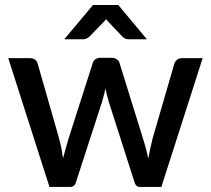

<svg xmlns="http://www.w3.org/2000/svg" viewBox="-20 -740 834 760"><path d="M701.2 -509.8H782.2L618.7 0H533.2Q518.1 0 512.2 -19.5L410.6 -336.9Q403.8 -361.3 403.3 -363.8Q400.4 -375 397.5 -390.6Q393.1 -368.2 383.8 -336.4L280.8 -19.5Q275.9 0 257.3 0H175.8L12.7 -509.8H97.7Q110.4 -509.8 118.7 -503.9Q126.5 -497.6 128.9 -488.8L213.9 -191.9Q221.2 -163.1 223.1 -152.3Q225.6 -139.2 229.5 -113.8Q231 -119.1 234.6 -132.1Q238.3 -145 240.2 -152.3Q241.2 -156.7 251.5 -191.9L347.2 -490.7Q349.6 -499.5 357.4 -505.4Q365.7 -511.2 376 -511.2H422.9Q433.1 -511.2 442.4 -505.4Q451.2 -499 453.1 -490.7L545.9 -191.9Q547.4 -187.5 551.5 -173.6Q555.7 -159.7 557.6 -151.9Q562 -135.7 566.9 -112.8Q567.9 -118.2 570.6 -131.1Q573.2 -144 574.7 -151.4Q576.2 -160.2 584 -191.9L670.4 -488.8Q673.3 -498 681.6 -503.9Q689.5 -509.8 701.2 -509.8ZM448.2 -720.2 561.5 -584.5H489.3Q482.4 -584.5 477.1 -586.4Q471.2 -588.4 463.9 -595.7L409.2 -653.3Q404.3 -658.2 399.9 -664.1Q397 -660.2 395.5 -658.7Q395 -658.2 393.3 -656.2Q391.6 -654.3 390.6 -653.3L334.5 -595.7Q328.1 -589.4 322.3 -587.4Q315.4 -584.5 309.1 -584.5H234.4L348.1 -720.2Z"/></svg>

Font: Lato-SemiBold
Style: Regular
Weight: 500
Designer: Lukasz Dziedzic with Adam Twardoch and Botio Nikoltchev
Foundry: tyPoland Lukasz Dziedzic
Version: ""